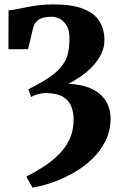

<svg xmlns="http://www.w3.org/2000/svg" viewBox="-20 -583 550 876"><path d="M128.5 273 100 223Q142 201.5 180.8 176.2Q219.5 151 250.2 119.8Q281 88.5 298.5 49.8Q316 11 316 -37.5Q316 -67.5 306.2 -95Q296.5 -122.5 268.8 -140.5Q241 -158.5 187.5 -158.5Q177.5 -158.5 164.8 -156Q152 -153.5 140.8 -149.5Q129.5 -145.5 122 -140.5L109 -175.5Q169.5 -205.5 206.8 -231.5Q244 -257.5 263.5 -283.5Q283 -309.5 290 -340Q297 -370.5 297 -409.5Q297 -444 284.5 -465.5Q272 -487 253.8 -496.8Q235.5 -506.5 217 -506.5Q200 -506.5 184 -503.8Q168 -501 154.8 -492Q141.5 -483 133 -463L108 -358.5H18.5L19 -536Q36.5 -537 57.2 -541.2Q78 -545.5 103 -550.5Q128 -555.5 157.8 -559.2Q187.5 -563 222 -563Q307.5 -563 358.8 -543.2Q410 -523.5 433.2 -486.8Q456.5 -450 456.5 -399.5Q456.5 -367 442 -337.2Q427.5 -307.5 403.5 -281.8Q379.5 -256 350.2 -235.5Q321 -215 292 -201Q345.5 -198 382.8 -184.2Q420 -170.5 442.2 -148.2Q464.5 -126 474.5 -99Q484.5 -72 484.5 -43.5Q484.5 13.5 461 60.5Q437.5 107.5 398.8 144Q360 180.5 312.8 207Q265.5 233.5 217.5 250Q169.5 266.5 128.5 273Z"/></svg>

Font: Merriweather 24pt Black
Style: Regular
Weight: 900
Designer: Eben Sorkin
Foundry: Eben Sorkin
Version: Version 2.100